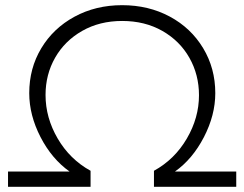

<svg xmlns="http://www.w3.org/2000/svg" viewBox="-20 -722 944 742"><path d="M749 -354Q749 -433 712 -498.5Q675 -564 607.5 -602.5Q540 -641 452 -641Q365 -641 297.5 -602.5Q230 -564 193 -499Q156 -434 156 -355Q156 -267 203 -186.5Q250 -106 330 -62V0H11V-59H249Q180 -108 136.5 -192.5Q93 -277 93 -362Q93 -458 139.5 -535.5Q186 -613 268 -657.5Q350 -702 452 -702Q554 -702 636 -658Q718 -614 765 -536Q812 -458 812 -362Q812 -277 768 -192Q724 -107 656 -59H893V0H575V-62Q655 -106 702 -186.5Q749 -267 749 -354Z"/></svg>

Font: Gontserrat Light
Style: Regular
Weight: 300
Designer: Julieta Ulanovsky
Foundry: Julieta Ulanovsky
Version: Version 6.001